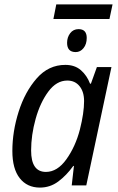

<svg xmlns="http://www.w3.org/2000/svg" viewBox="-20 -840 536 870"><path d="M161 10Q207 10 244 -17.5Q281 -45 312 -88H315L305 0H371L485 -536H419L392 -461H388Q374 -498 346.5 -522Q319 -546 276 -546Q200 -546 146.5 -485Q93 -424 64.5 -334Q36 -244 36 -156Q36 -75 69.5 -32.5Q103 10 161 10ZM188 -61Q121 -61 121 -158Q121 -228 141.5 -301.5Q162 -375 199 -425Q236 -475 285 -475Q320 -475 340.5 -449.5Q361 -424 361 -382Q361 -328 342 -253Q322 -176 281 -118.5Q240 -61 188 -61ZM222 -754H476L490 -820H235ZM323 -604Q344 -604 358.5 -622Q373 -640 373 -668Q373 -708 336 -708Q312 -708 298 -689.5Q284 -671 284 -646Q284 -604 323 -604Z"/></svg>

Font: Noto Sans UI SemiCondensed
Style: Italic
Weight: 400
Width: 4
Italic angle: -12°
Designer: Monotype Design Team
Foundry: Monotype Imaging Inc.
Version: Version 1.901